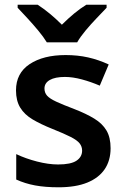

<svg xmlns="http://www.w3.org/2000/svg" viewBox="-20 -786 533 816"><path d="M450 -156Q450 -104 425 -67Q400 -30 351 -10Q302 10 229 10Q172 10 129 2Q86 -6 49 -23V-131Q89 -112 137.5 -99.5Q186 -87 227 -87Q281 -87 305 -103Q329 -119 329 -146Q329 -163 318.5 -176.5Q308 -190 280.5 -204Q253 -218 203 -238Q153 -258 118.5 -278.5Q84 -299 66 -328.5Q48 -358 48 -402Q48 -475 106 -513.5Q164 -552 259 -552Q310 -552 354.5 -542Q399 -532 442 -512L404 -422Q367 -438 328 -448.5Q289 -459 256 -459Q214 -459 191.5 -446Q169 -433 169 -410Q169 -392 180 -379.5Q191 -367 219 -354Q247 -341 297 -322Q346 -303 380.5 -282Q415 -261 432.5 -231.5Q450 -202 450 -156ZM179 -606Q165 -629 143 -655.5Q121 -682 97 -708Q73 -734 55 -753V-766H140Q166 -749 191.5 -728Q217 -707 243 -681Q269 -707 295 -728.5Q321 -750 347 -766H433V-753Q415 -734 390.5 -708.5Q366 -683 343.5 -656Q321 -629 308 -606Z"/></svg>

Font: Noto Sans Khmer SemiBold
Style: Regular
Weight: 600
Version: Version 2.003